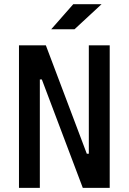

<svg xmlns="http://www.w3.org/2000/svg" viewBox="-20 -914 626 934"><path d="M382.8 0H513.7V-693.4H412.1V-166H402.3L203.1 -693.4H72.3V0H173.8V-527.3H183.6ZM229 -771.5H342.3L474.1 -893.6H336.4Z"/></svg>

Font: Cascadia Mono NF
Style: Regular
Weight: 400
Monospace: yes
Designer: Aaron Bell
Foundry: Saja Typeworks
Version: Version 2404.023